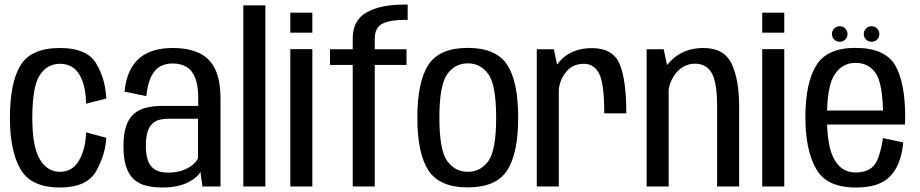

<svg xmlns="http://www.w3.org/2000/svg" viewBox="-20 -808 3985 832"><path d="M240 4.5Q357 4.5 397 -67Q437 -138.5 440.5 -211L353 -234.5Q351.5 -164 323 -113.8Q294.5 -63.5 240 -63.5Q185 -63.5 152.5 -117.8Q120 -172 120 -297Q120 -432.5 152 -482Q184 -531.5 240 -531.5Q295 -531.5 323.2 -486.2Q351.5 -441 353 -358.5L440.5 -381Q437 -465.5 397 -532.8Q357 -600 240 -600Q114.5 -600 68.8 -524.8Q23 -449.5 23 -297Q23 -154 68.8 -74.8Q114.5 4.5 240 4.5Z M685.5 4.5Q720.5 4.5 748.2 -1.8Q776 -8 796.5 -18.5Q817 -29 830.2 -40.8Q843.5 -52.5 848.5 -63.5L857 0H935.5V-380Q935.5 -462 911.5 -510Q887.5 -558 841.5 -579Q795.5 -600 727 -600Q685.5 -600 650.2 -590.2Q615 -580.5 587.8 -559Q560.5 -537.5 542.8 -501Q525 -464.5 519.5 -411L614 -391.5Q619.5 -444.5 634.8 -475.5Q650 -506.5 673.5 -519.8Q697 -533 727.5 -533Q762.5 -533 787.5 -518.5Q812.5 -504 825.8 -471Q839 -438 839 -383V-349H682Q642.5 -349 611.2 -340.8Q580 -332.5 558.5 -313Q537 -293.5 526 -259.8Q515 -226 515 -174Q515 -120 526.8 -85Q538.5 -50 560.8 -30.2Q583 -10.5 614.5 -3Q646 4.5 685.5 4.5ZM708 -60Q688 -60 670.5 -65Q653 -70 639.8 -82.5Q626.5 -95 619.2 -118Q612 -141 612 -177.5Q612 -214 619.5 -237Q627 -260 640.2 -272.2Q653.5 -284.5 671.2 -289Q689 -293.5 709.5 -293.5H838V-122Q831.5 -107.5 814 -93Q796.5 -78.5 769.8 -69.2Q743 -60 708 -60Z M1034.5 0H1130V-785H1034.5Z M1238 0H1333.5V-595H1238ZM1238 -753V-666.5H1333.5V-753Z M1508.5 0H1604V-526.5H1741.5V-594.5H1604V-640.5Q1604 -689.5 1638.2 -705.8Q1672.5 -722 1734 -722H1746.5V-788H1729Q1627.5 -788 1568 -754Q1508.5 -720 1508.5 -641V-594.5H1410V-526.5H1508.5Z M2007 4Q2130 4 2177.8 -69.8Q2225.5 -143.5 2225.5 -298.5Q2225.5 -454 2177.8 -527.2Q2130 -600.5 2007 -600.5Q1884.5 -600.5 1836.5 -527.2Q1788.5 -454 1788.5 -298.5Q1788.5 -143.5 1836.5 -69.8Q1884.5 4 2007 4ZM2007 -63.5Q1951.5 -63.5 1917.8 -110.5Q1884 -157.5 1884 -298Q1884 -439 1917.8 -486.2Q1951.5 -533.5 2007 -533.5Q2063 -533.5 2096.5 -486.2Q2130 -439 2130 -298Q2130 -157.5 2096.5 -110.5Q2063 -63.5 2007 -63.5Z M2598.5 -317H2694Q2694 -464 2664.5 -531.8Q2635 -599.5 2545.5 -599.5Q2463.5 -599.5 2414 -551.5Q2364.5 -503.5 2364.5 -431L2401 -407Q2401 -453.5 2430 -492.5Q2459 -531.5 2509.5 -531.5Q2555 -531.5 2576.8 -487.8Q2598.5 -444 2598.5 -317ZM2306 0H2401.5V-492L2380 -594.5H2306Z M2782 0H2877.5V-492.5L2856 -594.5H2782ZM3087.5 0H3183V-346.5Q3183 -461.5 3150.8 -530.8Q3118.5 -600 3028 -600Q2940 -600 2884.5 -541.8Q2829 -483.5 2829 -414L2875 -388Q2875 -449.5 2909 -490.8Q2943 -532 2992 -532Q3041.5 -532 3064.5 -490.8Q3087.5 -449.5 3087.5 -348.5Z M3283 0H3378.5V-595H3283ZM3283 -753V-666.5H3378.5V-753Z M3688 4.5V-60.5Q3627.5 -60.5 3596 -116Q3563.5 -170.5 3563.5 -299Q3563.5 -436.5 3597 -485.5Q3630 -535.5 3687.5 -535.5Q3746 -535.5 3777 -487.5Q3803.5 -443 3806.5 -329H3553.5V-268.5H3901.5Q3902.5 -283 3902.5 -299.5Q3902.5 -450 3859 -525.5Q3814 -600.5 3687 -600.5Q3564 -600.5 3517.5 -525Q3470 -449.5 3470 -299Q3470 -159.5 3516 -77Q3561 4.5 3688 4.5ZM3688 -60.5V4.5Q3755.5 4.5 3797 -15.5Q3838.5 -35 3863.5 -80Q3888 -124.5 3894 -191L3806 -209.5Q3799.5 -163.5 3786.5 -126Q3773 -89 3747.5 -74.5Q3722 -60.5 3688 -60.5ZM3619 -627Q3633 -627 3642.8 -636.8Q3652.5 -646.5 3652.5 -660.5Q3652.5 -674.5 3642.8 -684.5Q3633 -694.5 3619 -694.5Q3604.5 -694.5 3594.8 -684.5Q3585 -674.5 3585 -660.5Q3585 -646.5 3594.8 -636.8Q3604.5 -627 3619 -627ZM3756.5 -627Q3771 -627 3780.8 -636.8Q3790.5 -646.5 3790.5 -660.5Q3790.5 -674.5 3780.8 -684.5Q3771 -694.5 3756.5 -694.5Q3742.5 -694.5 3732.8 -684.5Q3723 -674.5 3723 -660.5Q3723 -646.5 3732.8 -636.8Q3742.5 -627 3756.5 -627Z"/></svg>

Font: Anybody SemiCondensed
Style: Regular
Weight: 400
Width: 4
Version: Version 1.113;gftools[0.9.25]